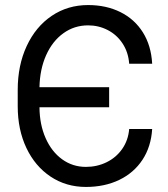

<svg xmlns="http://www.w3.org/2000/svg" viewBox="-20 -737 673 767"><path d="M50.8 -312.5V-377.9Q50.8 -476.1 86.7 -553.2Q122.6 -630.4 186.5 -673.6Q250.5 -716.8 332 -716.8Q404.3 -716.8 460.9 -688.7Q517.6 -660.6 550.8 -607.7Q584 -554.7 587.9 -482.4H496.1Q492.7 -528.3 469.7 -563.2Q446.8 -598.1 410.4 -616.9Q374 -635.7 332 -635.7Q276.9 -635.7 233.2 -604.2Q189.5 -572.8 164.3 -516.6Q139.2 -460.4 137.7 -388.7H416V-308.6H137.7Q138.2 -239.7 162.1 -185.5Q186 -131.3 228 -100.8Q270 -70.3 323.2 -70.3Q367.7 -70.3 405.8 -88.9Q443.8 -107.4 468 -141.8Q492.2 -176.3 496.1 -221.7H587.9Q583.5 -150.9 549.1 -98.6Q514.6 -46.4 456.3 -18.3Q397.9 9.8 323.2 9.8Q244.1 9.8 182.1 -31.5Q120.1 -72.8 85.4 -146Q50.8 -219.2 50.8 -312.5Z"/></svg>

Font: Pretendard JP
Style: Regular
Weight: 400
Designer: Base glyphs from Inter by Rasmus Andersson; Hangeul glyphs from Noto Sans CJK(Source Han Sans) by Jang Soo-young and Kan
Foundry: Kil Hyung-jin
Version: Version 1.309